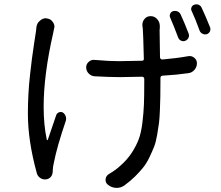

<svg xmlns="http://www.w3.org/2000/svg" viewBox="-20 -827 1040 904"><path d="M868.2 -668.9Q872.1 -658.2 867.2 -648.4Q862.3 -638.7 852.1 -634.8Q841.8 -630.9 832 -635.7Q822.3 -640.6 818.4 -651.4Q798.8 -704.1 781.2 -744.1Q777.3 -752.9 781.2 -762.2Q785.2 -771.5 794.9 -774.4Q805.7 -777.3 815.4 -773.4Q825.2 -769.5 830.1 -759.8Q849.6 -717.8 868.2 -668.9ZM151.4 -698.2Q153.3 -717.8 168 -729.5Q180.7 -741.2 196.3 -741.2Q198.2 -741.2 200.2 -740.2Q218.8 -738.3 228.5 -723.6Q236.3 -712.9 236.3 -702.1Q236.3 -696.3 234.4 -691.4Q231.4 -679.7 230.5 -671.9Q185.5 -474.6 185.5 -324.2Q185.5 -239.3 200.2 -169.9Q200.2 -168 202.1 -167.5Q204.1 -167 205.1 -168.9Q235.4 -256.8 245.1 -286.1Q249 -294.9 258.3 -298.3Q267.6 -301.8 276.4 -296.9Q285.2 -291 289.1 -280.3Q293 -269.5 290 -258.8Q248 -134.8 234.4 -64.5Q228.5 -40 228.5 -25.4Q228.5 -5.9 220.7 3.9Q211.9 15.6 197.3 17.6Q182.6 19.5 169.9 11.2Q157.2 2.9 153.3 -11.7Q111.3 -164.1 111.3 -292Q111.3 -337.9 113.8 -383.3Q116.2 -428.7 121.6 -476.6Q127 -524.4 130.4 -550.8Q133.8 -577.1 141.1 -626Q148.4 -674.8 149.4 -679.7Q150.4 -688.5 151.4 -698.2ZM650.4 -705.1Q650.4 -708 650.4 -710.9Q650.4 -725.6 660.2 -737.3Q670.9 -751 689.5 -751Q707 -751 719.7 -737.3Q732.4 -723.6 732.4 -705.1V-693.4Q731.4 -691.4 731.4 -686.5Q731.4 -661.1 733.4 -555.7Q734.4 -551.8 737.3 -549.3Q740.2 -546.9 744.1 -546.9Q812.5 -552.7 866.2 -562.5Q881.8 -565.4 894.5 -555.2Q907.2 -544.9 907.2 -529.3Q907.2 -511.7 895.5 -498Q883.8 -484.4 866.2 -482.4Q812.5 -474.6 745.1 -470.7Q735.4 -469.7 735.4 -460V-442.4Q735.4 -396.5 734.9 -372.6Q734.4 -348.6 732.9 -309.1Q731.4 -269.5 728.5 -247.1Q725.6 -224.6 719.7 -190.9Q713.9 -157.2 705.6 -136.2Q697.3 -115.2 684.1 -87.4Q670.9 -59.6 654.3 -38.6Q637.7 -17.6 615.2 4.4Q592.8 26.4 564.5 46.9Q548.8 57.6 529.3 57.6Q527.3 57.6 526.4 57.6Q504.9 56.6 488.3 43Q475.6 33.2 477.1 17.1Q478.5 1 493.2 -7.8Q526.4 -27.3 547.9 -47.9Q579.1 -75.2 600.1 -107.4Q621.1 -139.6 632.8 -170.4Q644.5 -201.2 650.4 -249Q656.2 -296.9 657.7 -335.9Q659.2 -375 659.2 -442.4V-456.1Q659.2 -460 656.2 -462.9Q653.3 -465.8 649.4 -465.8Q582 -463.9 545.9 -463.9Q496.1 -463.9 425.8 -467.8Q409.2 -468.8 397.5 -481Q385.7 -493.2 385.7 -509.8Q385.7 -525.4 397.9 -536.1Q410.2 -546.9 425.8 -544.9Q489.3 -539.1 544.9 -539.1Q580.1 -539.1 648.4 -541Q658.2 -541 657.2 -550.8Q654.3 -669.9 652.3 -693.4Q651.4 -699.2 650.4 -705.1ZM882.8 -774.4Q879.9 -779.3 879.9 -784.2Q879.9 -788.1 881.8 -793Q885.7 -801.8 894.5 -804.7Q899.4 -806.6 904.3 -806.6Q910.2 -806.6 915 -804.7Q925.8 -799.8 929.7 -790Q946.3 -754.9 968.8 -699.2Q970.7 -694.3 970.7 -690.4Q970.7 -684.6 968.8 -679.7Q963.9 -669.9 954.1 -666Q949.2 -665 945.3 -665Q939.5 -665 933.6 -668Q923.8 -672.9 919.9 -682.6Q899.4 -739.3 882.8 -774.4Z"/></svg>

Font: Gen Jyuu GothicX Regular
Style: Regular
Weight: 400
Designer: [Source Han Sans]
Ryoko NISHIZUKA  (kana & ideographs); Paul D. Hunt (Latin, Greek & Cyrillic); Wenlong ZHANG  (bopomofo
Version: Version 1.002.20150607